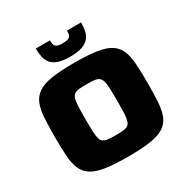

<svg xmlns="http://www.w3.org/2000/svg" viewBox="-200 -1071 1213 1248"><g transform="rotate(-30 406.5 -446.5)"><path d="M406 8Q304 8 238.5 -2Q173 -12 136 -36Q99 -60 82 -100Q65 -140 61 -200Q57 -260 57 -343Q57 -426 61 -486.5Q65 -547 82 -587Q99 -627 136 -651.5Q173 -676 238.5 -686Q304 -696 406 -696Q509 -696 574.5 -686Q640 -676 677 -651.5Q714 -627 730.5 -587Q747 -547 751 -486.5Q755 -426 755 -343Q755 -260 751 -200Q747 -140 730.5 -100Q714 -60 677 -36Q640 -12 574.5 -2Q509 8 406 8ZM406 -153Q442 -153 464 -155.5Q486 -158 498.5 -167Q511 -176 517 -196.5Q523 -217 524.5 -252.5Q526 -288 526 -343Q526 -399 524.5 -434.5Q523 -470 517 -490.5Q511 -511 498.5 -520.5Q486 -530 464 -532.5Q442 -535 406 -535Q372 -535 349.5 -532.5Q327 -530 314 -520.5Q301 -511 295.5 -490.5Q290 -470 288.5 -434.5Q287 -399 287 -343Q287 -288 288.5 -252.5Q290 -217 295.5 -196.5Q301 -176 314 -167Q327 -158 349.5 -155.5Q372 -153 406 -153ZM407 -743Q352 -743 318 -754.5Q284 -766 266.5 -787.5Q249 -809 243 -838Q237 -867 237 -901H343Q343 -885 346 -871.5Q349 -858 362 -850.5Q375 -843 406 -843Q438 -843 452 -850.5Q466 -858 468.5 -871Q471 -884 471 -901H577Q577 -867 571 -838Q565 -809 546.5 -787.5Q528 -766 494.5 -754.5Q461 -743 407 -743Z"/></g></svg>

Font: Saira Expanded ExtraBold
Style: Regular
Weight: 800
Width: 7
Designer: Hector Gatti with collaboration of the Omnibus-Type team
Foundry: Omnibus-Type
Version: Version 1.101